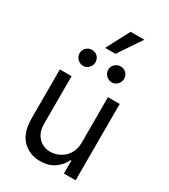

<svg xmlns="http://www.w3.org/2000/svg" viewBox="-232 -1073 1044 1188"><g transform="rotate(30 290.5 -479.5)"><path d="M420.5 -223V-545.5H504.3V0H420.5V-92.3H414.8Q395.6 -50.8 355.1 -21.8Q314.6 7.1 252.8 7.1Q176.1 7.1 126.4 -43.7Q76.7 -94.5 76.7 -198.9V-545.5H160.5V-204.5Q160.5 -144.9 194.1 -109.4Q227.6 -73.9 279.8 -73.9Q311.1 -73.9 343.6 -89.8Q376.1 -105.8 398.3 -138.8Q420.5 -171.9 420.5 -223ZM188.9 -636.4Q166.5 -636.4 149.3 -653.6Q132.1 -670.8 132.1 -693.2Q132.1 -717.7 149.3 -733.8Q166.5 -750 188.9 -750Q213.4 -750 229.6 -733.8Q245.7 -717.7 245.7 -693.2Q245.7 -670.8 229.6 -653.6Q213.4 -636.4 188.9 -636.4ZM393.5 -636.4Q371.1 -636.4 353.9 -653.6Q336.6 -670.8 336.6 -693.2Q336.6 -717.7 353.9 -733.8Q371.1 -750 393.5 -750Q418 -750 434.1 -733.8Q450.3 -717.7 450.3 -693.2Q450.3 -670.8 434.1 -653.6Q418 -636.4 393.5 -636.4ZM252.8 -801.1 339.5 -965.9H437.5L326.7 -801.1Z"/></g></svg>

Font: Inter Zeller
Style: Regular
Weight: 400
Designer: Rasmus Andersson; Joe Bland
Foundry: zeller
Version: Version 3.015;git-dec3a8cb1